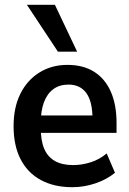

<svg xmlns="http://www.w3.org/2000/svg" viewBox="-20 -769 537 799"><path d="M281 10Q205 10 150 -19.8Q95 -49.5 65.8 -106.2Q36.5 -163 36.5 -244Q36.5 -322 64.8 -378.8Q93 -435.5 143.8 -467.2Q194.5 -499 261 -499Q326 -499 371.5 -470.5Q417 -442 441 -387.8Q465 -333.5 465 -257V-216H133V-288.5H380L365 -273Q365 -346.5 339.2 -381.8Q313.5 -417 265 -417Q228 -417 202.2 -398.2Q176.5 -379.5 163 -343.8Q149.5 -308 149.5 -255.5V-238.5Q149.5 -184 164 -150Q178.5 -116 208.5 -99Q238.5 -82 284 -82Q321 -82 357.8 -93.8Q394.5 -105.5 424 -130.5L458.5 -50Q423.5 -21.5 376.5 -5.8Q329.5 10 281 10ZM221 -554 92 -749H208.5L301 -554Z"/></svg>

Font: Nunito Sans 12pt ExtraLight SemiCondensed
Style: Regular
Weight: 200
Width: 4
Version: Version 3.101;gftools[0.9.27]